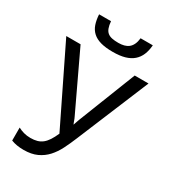

<svg xmlns="http://www.w3.org/2000/svg" viewBox="-222 -1037 1029 1158"><g transform="rotate(30 292.5 -458.0)"><path d="M585 -713.9 376 -210.9Q357.4 -165.5 337.2 -125.5Q316.9 -85.4 289.6 -55.4Q262.2 -25.4 224.1 -7.8Q186 9.8 131.8 9.8Q106.9 9.8 85 6.1Q63 2.4 44.9 -4.9V-95.2Q63 -85.4 84.7 -79.3Q106.4 -73.2 131.8 -73.2Q157.7 -73.2 177.7 -78.9Q197.8 -84.5 213.9 -97.4Q230 -110.4 243.7 -131.3Q257.3 -152.3 271 -183.1L12.2 -713.9H111.8L298.8 -318.8Q301.3 -314 303.7 -308.1Q306.2 -302.2 308.3 -295.9Q310.5 -289.6 312.7 -283.9Q314.9 -278.3 316.9 -273.9H317.9Q319.3 -278.3 322 -285.9Q324.7 -293.5 327.4 -301.5Q330.1 -309.6 332.8 -316.7Q335.4 -323.7 336.9 -327.1L488.8 -713.9ZM492.2 -926.3Q489.3 -888.2 477.3 -859.4Q465.3 -830.6 442.6 -810.8Q419.9 -791 385.5 -781Q351.1 -771 302.2 -771Q252 -771 217.8 -780.5Q183.6 -790 162.1 -809.6Q140.6 -829.1 130.6 -858.2Q120.6 -887.2 118.2 -926.3H201.2Q203.6 -898.4 210.2 -880.6Q216.8 -862.8 229 -852.8Q241.2 -842.8 259.8 -838.9Q278.3 -835 304.2 -835Q325.7 -835 343.5 -839.6Q361.3 -844.2 374.5 -854.7Q387.7 -865.2 396 -882.8Q404.3 -900.4 407.2 -926.3Z"/></g></svg>

Font: WenQuanYi Micro Hei
Style: Regular
Weight: 400
Foundry: Ascender Corporation
Version: Version 0.2.0-beta